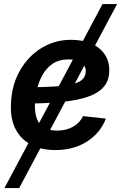

<svg xmlns="http://www.w3.org/2000/svg" viewBox="-20 -748 613 972"><path d="M2.4 204.1 499 -727.5H572.8L77.1 204.1ZM260.3 11.7Q189.5 11.7 138.4 -14.6Q87.4 -41 60.3 -91.6Q33.2 -142.1 35.2 -215.3Q36.1 -285.2 59.3 -345.2Q82.5 -405.3 123.8 -450.4Q165 -495.6 220.2 -521Q275.4 -546.4 340.3 -546.4Q396.5 -546.4 440.2 -528.1Q483.9 -509.8 508.5 -475.1Q533.2 -440.4 533.2 -391.1Q533.2 -341.3 505.4 -308.6Q477.5 -275.9 422.1 -257.3Q366.7 -238.8 284.7 -231.2Q202.6 -223.6 94.2 -223.6L108.4 -306.2Q200.7 -306.2 260.3 -310.3Q319.8 -314.5 353.5 -324Q387.2 -333.5 400.6 -349.4Q414.1 -365.2 414.1 -388.2Q414.1 -415.5 391.1 -431.4Q368.2 -447.3 327.6 -447.3Q278.3 -447.3 245.6 -424.6Q212.9 -401.9 193.6 -366Q174.3 -330.1 165.8 -289.3Q157.2 -248.5 156.7 -212.9Q156.2 -177.7 165.8 -149.2Q175.3 -120.6 200.2 -103.8Q225.1 -86.9 269 -86.9Q315.9 -86.9 350.3 -106.7Q384.8 -126.5 400.4 -160.2L516.1 -147.5Q488.3 -75.2 420.9 -31.7Q353.5 11.7 260.3 11.7Z"/></svg>

Font: Inter 20pt SemiBold
Style: Italic
Weight: 600
Italic angle: -9.3988°
Version: Version 4.001;git-66647c0bb